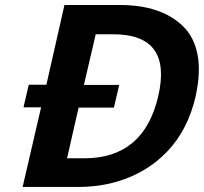

<svg xmlns="http://www.w3.org/2000/svg" viewBox="-20 -741 809 762"><path d="M756.8 -360.8V-359.9Q725.6 -225.1 643.6 -139.6Q561.5 -54.2 443.8 -20Q371.6 1 289.1 1H69.8L143.1 -314.9H73.2L94.2 -404.8H164.1L235.8 -721.2H455.1Q620.6 -721.2 707 -636.2Q750.5 -593.8 763.9 -524.4Q777.3 -455.1 756.8 -360.8ZM429.2 -605H359.9L313 -403.8H453.1L432.1 -314H292L246.1 -112.8H314.9Q550.8 -112.8 607.9 -358.9Q665 -605 429.2 -605Z"/></svg>

Font: Perun
Style: Bold Italic
Weight: 700
Italic angle: -12°
Foundry: Copyright (c) Stefan Peev, Context Ltd, 2016
Version: Version 001.000